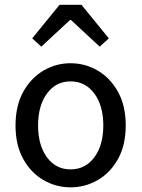

<svg xmlns="http://www.w3.org/2000/svg" viewBox="-20 -783 601 815"><path d="M279.3 12.2Q217.8 12.2 164.6 -18.6Q111.3 -49.3 78.6 -108.2Q45.9 -167 45.9 -250.5Q45.9 -334 78.6 -393.1Q111.3 -452.1 164.6 -483.4Q217.8 -514.6 279.3 -514.6Q341.3 -514.6 394.8 -483.4Q448.2 -452.1 481 -393.1Q513.7 -334 513.7 -250.5Q513.7 -167 481 -108.2Q448.2 -49.3 394.8 -18.6Q341.3 12.2 279.3 12.2ZM279.3 -64Q342.3 -64 380.4 -115.2Q418.5 -166.5 418.5 -250.5Q418.5 -334.5 380.4 -386Q342.3 -437.5 279.3 -437.5Q217.3 -437.5 179.4 -386Q141.6 -334.5 141.6 -250.5Q141.6 -166.5 179.4 -115.2Q217.3 -64 279.3 -64ZM155.3 -585 116.7 -620.1 232.9 -762.7H325.7L441.9 -620.1L403.3 -585L281.2 -698.2H277.3Z"/></svg>

Font: Akatab Medium
Style: Regular
Weight: 500
Designer: SIL Global
Foundry: SIL Global
Version: Version 4.100